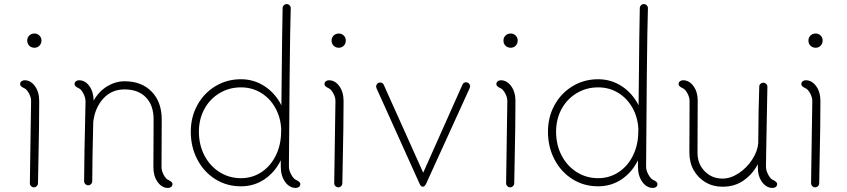

<svg xmlns="http://www.w3.org/2000/svg" viewBox="-20 -910 4168 945"><path d="M114 -711Q114 -725 124 -735Q134 -745 150 -745Q164 -745 174 -735Q184 -725 184 -711Q184 -695 174 -685Q164 -675 150 -675Q134 -675 124 -685Q114 -695 114 -711ZM127 -8 131 -280 133 -410Q134 -429 123 -449.5Q112 -470 101 -475Q79 -485 79 -495Q79 -505 85.5 -510Q92 -515 101 -515Q131 -515 152 -486Q173 -457 173 -413Q173 -296 169 -114L167 -8Q167 0 161 6Q155 12 147 12Q139 12 133 6Q127 0 127 -8Z M829 -5Q829 5 822.5 10Q816 15 807 15Q777 15 756 -14Q735 -43 735 -87L736 -322Q736 -392 698 -431Q660 -470 593 -470Q529 -470 488 -424.5Q447 -379 439 -310Q434 -110 434 -18Q434 -10 428 -4Q422 2 414 2Q406 2 400 -4Q394 -10 394 -18Q394 -114 401 -410Q401 -429 390.5 -449.5Q380 -470 369 -475Q347 -485 347 -495Q347 -505 353.5 -510Q360 -515 369 -515Q399 -515 419.5 -487Q440 -459 441 -415Q467 -461 508 -485.5Q549 -510 593 -510Q677 -510 726.5 -459Q776 -408 776 -322L775 -88Q775 -69 785.5 -49.5Q796 -30 807 -25Q829 -15 829 -5Z M1458 -5Q1458 5 1451.5 10Q1445 15 1436 15Q1405 15 1383.5 -14.5Q1362 -44 1362 -90V-121Q1332 -61 1281 -27Q1230 7 1166 7Q1096 7 1040 -28Q984 -63 951.5 -124.5Q919 -186 919 -262Q919 -334 951.5 -393Q984 -452 1040.5 -486Q1097 -520 1166 -520Q1230 -520 1282.5 -485.5Q1335 -451 1365 -392Q1369 -810 1371 -870Q1371 -878 1377 -884Q1383 -890 1391 -890Q1399 -890 1405 -884Q1411 -878 1411 -870Q1408 -780 1405.5 -533Q1403 -286 1402 -90Q1402 -71 1413.5 -50.5Q1425 -30 1436 -25Q1458 -15 1458 -5ZM1363 -243 1364 -275Q1361 -333 1334.5 -380Q1308 -427 1264 -453.5Q1220 -480 1166 -480Q1108 -480 1060.5 -451.5Q1013 -423 986 -373.5Q959 -324 959 -262Q959 -197 986 -145Q1013 -93 1060.5 -63Q1108 -33 1166 -33Q1219 -33 1262.5 -60Q1306 -87 1332.5 -135Q1359 -183 1363 -243Z M1612 -711Q1612 -725 1622 -735Q1632 -745 1648 -745Q1662 -745 1672 -735Q1682 -725 1682 -711Q1682 -695 1672 -685Q1662 -675 1648 -675Q1632 -675 1622 -685Q1612 -695 1612 -711ZM1625 -8 1629 -280 1631 -410Q1632 -429 1621 -449.5Q1610 -470 1599 -475Q1577 -485 1577 -495Q1577 -505 1583.5 -510Q1590 -515 1599 -515Q1629 -515 1650 -486Q1671 -457 1671 -413Q1671 -296 1667 -114L1665 -8Q1665 0 1659 6Q1653 12 1645 12Q1637 12 1631 6Q1625 0 1625 -8Z M2294 -487Q2294 -483 2292 -477L2077 -5Q2070 9 2061 9Q2051 9 2045 -6L1833 -476Q1831 -482 1831 -485Q1832 -493 1837.5 -498.5Q1843 -504 1851 -504Q1864 -504 1869 -492L2063 -60L2256 -493Q2261 -505 2274 -505Q2282 -505 2287.5 -499.5Q2293 -494 2294 -487Z M2458 -711Q2458 -725 2468 -735Q2478 -745 2494 -745Q2508 -745 2518 -735Q2528 -725 2528 -711Q2528 -695 2518 -685Q2508 -675 2494 -675Q2478 -675 2468 -685Q2458 -695 2458 -711ZM2471 -8 2475 -280 2477 -410Q2478 -429 2467 -449.5Q2456 -470 2445 -475Q2423 -485 2423 -495Q2423 -505 2429.5 -510Q2436 -515 2445 -515Q2475 -515 2496 -486Q2517 -457 2517 -413Q2517 -296 2513 -114L2511 -8Q2511 0 2505 6Q2499 12 2491 12Q2483 12 2477 6Q2471 0 2471 -8Z M3216 -5Q3216 5 3209.5 10Q3203 15 3194 15Q3163 15 3141.5 -14.5Q3120 -44 3120 -90V-121Q3090 -61 3039 -27Q2988 7 2924 7Q2854 7 2798 -28Q2742 -63 2709.5 -124.5Q2677 -186 2677 -262Q2677 -334 2709.5 -393Q2742 -452 2798.5 -486Q2855 -520 2924 -520Q2988 -520 3040.5 -485.5Q3093 -451 3123 -392Q3127 -810 3129 -870Q3129 -878 3135 -884Q3141 -890 3149 -890Q3157 -890 3163 -884Q3169 -878 3169 -870Q3166 -780 3163.5 -533Q3161 -286 3160 -90Q3160 -71 3171.5 -50.5Q3183 -30 3194 -25Q3216 -15 3216 -5ZM3121 -243 3122 -275Q3119 -333 3092.5 -380Q3066 -427 3022 -453.5Q2978 -480 2924 -480Q2866 -480 2818.5 -451.5Q2771 -423 2744 -373.5Q2717 -324 2717 -262Q2717 -197 2744 -145Q2771 -93 2818.5 -63Q2866 -33 2924 -33Q2977 -33 3020.5 -60Q3064 -87 3090.5 -135Q3117 -183 3121 -243Z M3805 -5Q3805 5 3798.5 10Q3792 15 3783 15Q3752 15 3730.5 -14.5Q3709 -44 3710 -90V-102Q3685 -54 3641 -22.5Q3597 9 3536 9Q3490 9 3453 -12.5Q3416 -34 3394.5 -72Q3373 -110 3373 -159L3374 -412Q3374 -431 3363.5 -450.5Q3353 -470 3342 -475Q3320 -485 3320 -495Q3320 -505 3326.5 -510Q3333 -515 3342 -515Q3372 -515 3393 -486.5Q3414 -458 3414 -415L3413 -159Q3413 -103 3448.5 -67Q3484 -31 3536 -31Q3576 -31 3616 -57.5Q3656 -84 3682.5 -125Q3709 -166 3712 -206Q3713 -382 3717 -484Q3717 -492 3723 -497.5Q3729 -503 3737 -503Q3745 -503 3751 -497Q3757 -491 3757 -483Q3756 -463 3751 -159L3750 -90Q3750 -71 3761 -50.5Q3772 -30 3783 -25Q3805 -15 3805 -5Z M3959 -711Q3959 -725 3969 -735Q3979 -745 3995 -745Q4009 -745 4019 -735Q4029 -725 4029 -711Q4029 -695 4019 -685Q4009 -675 3995 -675Q3979 -675 3969 -685Q3959 -695 3959 -711ZM3972 -8 3976 -280 3978 -410Q3979 -429 3968 -449.5Q3957 -470 3946 -475Q3924 -485 3924 -495Q3924 -505 3930.5 -510Q3937 -515 3946 -515Q3976 -515 3997 -486Q4018 -457 4018 -413Q4018 -296 4014 -114L4012 -8Q4012 0 4006 6Q4000 12 3992 12Q3984 12 3978 6Q3972 0 3972 -8Z"/></svg>

Font: Tsukimi Rounded Light
Style: Regular
Weight: 300
Designer: Takashi Funayama
Foundry: Takashi Funayama
Version: Version 1.032; ttfautohint (v1.8.3)